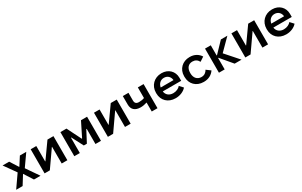

<svg xmlns="http://www.w3.org/2000/svg" viewBox="249 -2053 5632 3586"><g transform="rotate(-30 3065.0 -260.0)"><path d="M12 0H151L270 -191H274L396 0H537L354 -266V-270L530 -520H392L279 -343H274L161 -520H19L197 -270V-266Z M625 0H738L989 -359H994V0H1116V-520H987L752 -189H746V-520H625Z M1266 0H1385V-330H1393L1520 -85H1586L1713 -327H1722V0H1841V-520H1710L1558 -215H1549L1397 -520H1266Z M1990 0H2103L2354 -359H2359V0H2481V-520H2352L2117 -189H2111V-520H1990Z M2936 0H3060V-520H2936V-291C2902 -277 2861 -271 2821 -271C2761 -271 2734 -298 2734 -353V-520H2612V-338C2612 -232 2675 -170 2799 -170C2845 -170 2891 -179 2936 -194Z M3447 9H3456C3542 9 3632 -28 3681 -87L3612 -162C3582 -124 3524 -95 3460 -95H3455C3371 -95 3311 -146 3302 -221V-222H3699V-289C3699 -429 3595 -529 3451 -529H3445C3292 -529 3179 -417 3179 -264V-250C3179 -97 3289 9 3447 9ZM3305 -305C3319 -382 3373 -432 3445 -432H3446C3522 -432 3575 -379 3581 -305Z M4054 8H4061C4162 8 4238 -36 4286 -107L4196 -174C4169 -125 4127 -93 4067 -93H4062C3977 -93 3918 -156 3918 -255V-265C3918 -368 3971 -429 4057 -429H4060C4119 -429 4162 -401 4190 -348L4282 -409C4236 -482 4159 -528 4058 -528H4052C3901 -528 3789 -420 3789 -269V-253C3789 -100 3897 8 4054 8Z M4385 0H4509V-246H4517L4724 0H4873L4627 -279L4867 -520H4727L4517 -301H4509V-520H4385Z M4954 0H5067L5318 -359H5323V0H5445V-520H5316L5081 -189H5075V-520H4954Z M5832 9H5841C5927 9 6017 -28 6066 -87L5997 -162C5967 -124 5909 -95 5845 -95H5840C5756 -95 5696 -146 5687 -221V-222H6084V-289C6084 -429 5980 -529 5836 -529H5830C5677 -529 5564 -417 5564 -264V-250C5564 -97 5674 9 5832 9ZM5690 -305C5704 -382 5758 -432 5830 -432H5831C5907 -432 5960 -379 5966 -305Z"/></g></svg>

Font: Fixel Display SemiBold
Style: Regular
Weight: 600
Designer: AlfaBravo + MacPaw
Foundry: Kyrylo Tkachov, Marchela Mozhyna, Serhii Makarenko, Maria Weinstein, Zakhar Kryvoshyya
Version: Version 1.211